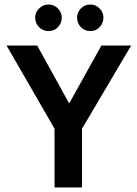

<svg xmlns="http://www.w3.org/2000/svg" viewBox="-20 -832 606 852"><path d="M145 -630 287 -373 430 -630H562L344 -261V0H222V-261L9 -630ZM136 -754Q136 -777 153.5 -794.5Q171 -812 195 -812Q220 -812 237 -794.5Q254 -777 254 -754Q254 -729 237 -711.5Q220 -694 195 -694Q171 -694 153.5 -711.5Q136 -729 136 -754ZM322 -754Q322 -777 339 -794.5Q356 -812 381 -812Q405 -812 422 -794.5Q439 -777 439 -754Q439 -729 422 -711.5Q405 -694 381 -694Q356 -694 339 -711.5Q322 -729 322 -754Z"/></svg>

Font: Mukta Malar SemiBold
Style: Regular
Weight: 600
Designer: Aadarsh Rajan, Girish Dalvi, Yashodeep Gholap
Foundry: Ek Type
Version: Version 2.538;PS 1.000;hotconv 16.6.51;makeotf.lib2.5.65220;